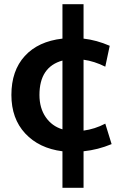

<svg xmlns="http://www.w3.org/2000/svg" viewBox="-20 -710 608 910"><path d="M276 7Q165 -7 99.5 -77.5Q34 -148 34 -260Q34 -375 97.5 -444.5Q161 -514 276 -527V-690H376V-527Q438 -520 500 -493L479 -394Q427 -420 376 -427V-91Q429 -98 479 -124L509 -27Q444 0 376 7V180H276ZM276 -97V-423Q167 -393 167 -260Q167 -198 196.5 -155Q226 -112 276 -97Z"/></svg>

Font: M PLUS 1p
Style: Bold
Weight: 700
Version: Version 1.062